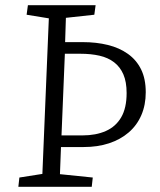

<svg xmlns="http://www.w3.org/2000/svg" viewBox="-20 -723 619 743"><path d="M51 0 55 -36 144 -50 169 -652 83 -666 88 -703H350L345 -666L235 -654L232 -560H300Q353 -560 397.5 -549Q442 -538 475 -514.5Q508 -491 526 -454.5Q544 -418 544 -366Q544 -317 527 -277.5Q510 -238 478 -210.5Q446 -183 402 -168.5Q358 -154 304 -154H216L212 -49L339 -36L335 0ZM218 -199H299Q351 -199 389.5 -216Q428 -233 449 -269Q470 -305 470 -363Q470 -406 457.5 -435Q445 -464 421.5 -482Q398 -500 365 -507.5Q332 -515 291 -515H231Z"/></svg>

Font: Literata 18pt Light
Style: Italic
Weight: 300
Italic angle: -2°
Designer: Latin by Veronika Burian and Jose Scaglione. Greek by Irene Vlachou. Cyrillic by Vera Evstafieva
Foundry: TypeTogether
Version: Version 3.103;gftools[0.9.29]